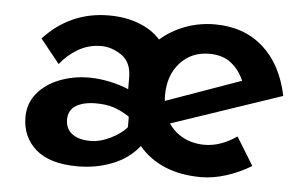

<svg xmlns="http://www.w3.org/2000/svg" viewBox="-40 -499 908 567"><g transform="rotate(5 414.0 -215.5)"><path d="M671 -118 722 -35Q688 -14 649 -1.5Q610 11 574 11Q513 11 466.5 -8.5Q420 -28 389 -65Q359 -27 311 -8Q263 11 208 11Q125 11 83.5 -25.5Q42 -62 42 -121Q42 -161 66.5 -191Q91 -221 132 -237Q173 -253 219 -253Q249 -253 280 -246.5Q311 -240 337 -229V-263Q337 -309 307.5 -329Q278 -349 247 -349Q210 -349 179 -331Q148 -313 126 -285L69 -356Q148 -441 262 -441Q311 -441 350.5 -426Q390 -411 415 -383Q447 -411 488.5 -426.5Q530 -442 576 -442Q662 -442 719 -391.5Q776 -341 795 -249L469 -139Q486 -113 514 -99Q542 -85 576 -85Q623 -85 671 -118ZM447 -221Q447 -210 448 -204L670 -283Q657 -314 632 -334Q607 -354 567 -354Q514 -354 480.5 -317Q447 -280 447 -221ZM346 -146 345 -149Q320 -165 298 -172Q276 -179 246 -179Q209 -179 187 -165.5Q165 -152 165 -124Q165 -97 184.5 -82Q204 -67 240 -67Q267 -67 298 -82Q329 -97 346 -117Z"/></g></svg>

Font: Josefin Sans SemiBold
Style: Regular
Weight: 600
Designer: Santiago Orozco
Foundry: Typemade
Version: Version 2.000